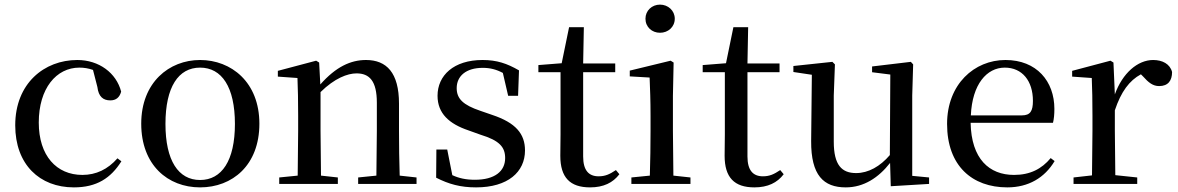

<svg xmlns="http://www.w3.org/2000/svg" viewBox="-20 -797 5105 832"><path d="M300 15C399 15 460 -25 506 -98L489 -111C447 -63 396 -39 337 -39C225 -39 148 -122 148 -266C148 -414 224 -504 324 -504C344 -504 363 -501 383 -494L402 -420C407 -378 427 -362 458 -362C482 -362 498 -374 505 -400C484 -481 409 -537 315 -537C172 -537 46 -436 46 -254C46 -84 152 15 300 15Z M847 15C987 15 1104 -81 1104 -261C1104 -441 982 -537 847 -537C713 -537 592 -440 592 -261C592 -82 707 15 847 15ZM847 -17C753 -17 697 -101 697 -260C697 -420 753 -504 847 -504C941 -504 998 -420 998 -260C998 -101 941 -17 847 -17Z M1610 0H1785V-28L1712 -36C1710 -91 1709 -174 1709 -230V-348C1709 -482 1655 -537 1566 -537C1500 -537 1436 -508 1368 -431L1363 -526L1350 -534L1184 -490V-465L1269 -459C1271 -410 1272 -363 1272 -295V-230L1270 -36L1190 -28V0H1444V-28L1371 -36L1369 -230V-398C1430 -458 1486 -479 1525 -479C1581 -479 1613 -446 1613 -352V-230L1611 -36L1532 -28V0Z M2043 15C2181 15 2255 -52 2255 -145C2255 -217 2215 -265 2113 -299L2061 -317C1987 -342 1959 -369 1959 -415C1959 -467 1999 -503 2072 -503C2104 -503 2131 -496 2159 -481L2182 -382H2225L2229 -492C2177 -522 2133 -537 2071 -537C1946 -537 1876 -470 1876 -382C1876 -305 1927 -260 2010 -232L2063 -213C2145 -188 2169 -159 2169 -112C2169 -55 2124 -18 2038 -18C1998 -18 1968 -25 1940 -38L1918 -149H1871L1870 -27C1925 1 1975 15 2043 15Z M2537 15C2595 15 2636 -5 2664 -42L2649 -60C2622 -42 2603 -33 2574 -33C2531 -33 2507 -59 2507 -119V-484H2646V-522H2507L2510 -679H2446L2414 -523L2313 -515V-484H2409V-215C2409 -178 2408 -155 2408 -122C2408 -28 2450 15 2537 15Z M2840 -655C2875 -655 2904 -680 2904 -716C2904 -751 2875 -777 2840 -777C2805 -777 2777 -751 2777 -716C2777 -680 2805 -655 2840 -655ZM2795 0H2972V-28L2898 -36L2896 -230V-382L2899 -526L2886 -534L2709 -491V-466L2795 -461C2797 -411 2799 -362 2799 -294V-230C2799 -176 2798 -92 2796 -36L2716 -28V0Z M3249 15C3307 15 3348 -5 3376 -42L3361 -60C3334 -42 3315 -33 3286 -33C3243 -33 3219 -59 3219 -119V-484H3358V-522H3219L3222 -679H3158L3126 -523L3025 -515V-484H3121V-215C3121 -178 3120 -155 3120 -122C3120 -28 3162 15 3249 15Z M3840 10 4006 0V-28L3933 -35V-383L3937 -518L3927 -529L3759 -509V-484L3838 -474L3836 -125C3794 -76 3743 -47 3690 -47C3628 -47 3593 -81 3593 -183V-383L3598 -518L3587 -529L3418 -511V-485L3498 -473L3495 -186C3494 -37 3549 15 3645 15C3723 15 3787 -27 3837 -91Z M4345 15C4437 15 4507 -27 4550 -99L4533 -112C4494 -65 4444 -39 4374 -39C4267 -39 4189 -108 4186 -265H4543C4547 -281 4549 -301 4549 -325C4549 -445 4472 -537 4337 -537C4202 -537 4084 -432 4084 -260C4084 -78 4193 15 4345 15ZM4187 -297C4193 -432 4256 -504 4334 -504C4410 -504 4456 -446 4456 -360C4456 -316 4445 -297 4408 -297Z M4811 -319C4838 -400 4874 -448 4924 -475L4933 -466C4957 -439 4976 -424 5003 -424C5042 -424 5059 -448 5059 -485C5050 -520 5017 -537 4977 -537C4910 -537 4844 -480 4811 -388L4805 -526L4792 -534L4626 -490V-465L4711 -459C4713 -410 4714 -363 4714 -295V-230L4712 -37L4632 -28V0H4908V-28L4813 -38L4811 -230Z"/></svg>

Font: Noto Serif HK Medium
Style: Regular
Weight: 500
Designer: Ryoko NISHIZUKA 西塚涼子 (kana & ideographs); Frank Grießhammer (Latin, Greek & Cyrillic); Wenlong ZHANG 张文龙 (bopomofo); San
Foundry: Adobe
Version: Version 2.001;hotconv 1.1.0;makeotfexe 2.6.0